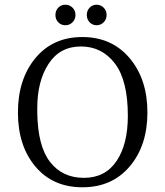

<svg xmlns="http://www.w3.org/2000/svg" viewBox="-20 -879 699 814"><path d="M138 -421Q138 -411 138 -402Q140 -259 192.5 -192Q245 -125 335.5 -125Q426 -125 474 -196Q522 -267 522 -388Q522 -538 467 -610Q412 -682 323 -682Q234 -682 186 -608.5Q138 -535 138 -421ZM605 -402.5Q605 -262 530 -173.5Q455 -85 329.5 -85Q204 -85 130 -173Q56 -261 56 -402Q56 -543 130 -632.5Q204 -722 329 -722Q454 -722 529.5 -632.5Q605 -543 605 -402.5ZM389.5 -859Q407 -859 419.5 -846.5Q432 -834 432 -815.5Q432 -797 419.5 -784.5Q407 -772 389.5 -772Q372 -772 360 -784.5Q348 -797 348 -815.5Q348 -834 360 -846.5Q372 -859 389.5 -859ZM257 -859Q275 -859 287.5 -846.5Q300 -834 300 -815.5Q300 -797 287.5 -784.5Q275 -772 257 -772Q239 -772 227 -784.5Q215 -797 215 -815.5Q215 -834 227 -846.5Q239 -859 257 -859Z"/></svg>

Font: Halant
Style: Regular
Weight: 400
Designer: Hitesh Malaviya (Devanagari), Satya Rajpurohit (Latin)
Foundry: Indian Type Foundry
Version: Version 1.100;PS 1.0;hotconv 1.0.78;makeotf.lib2.5.61930; tt